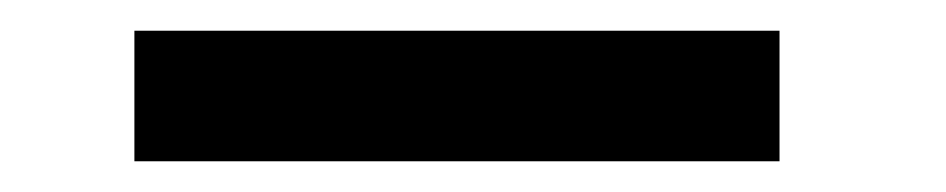

<svg xmlns="http://www.w3.org/2000/svg" viewBox="-20 -751 616 125"><path d="M67.5 -646H487.5V-731H67.5Z"/></svg>

Font: Anybody SemiExpanded Black
Style: Regular
Weight: 900
Width: 6
Version: Version 1.113;gftools[0.9.25]